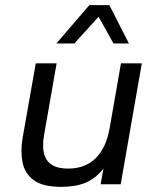

<svg xmlns="http://www.w3.org/2000/svg" viewBox="-20 -716 610 746"><path d="M218 10Q146 10 111 -16Q76 -42 67.5 -85.5Q59 -129 68 -181L119 -470H200L151 -190Q147 -168 147.5 -145.5Q148 -123 156.5 -104Q165 -85 186 -73Q207 -61 245 -61Q310 -61 351 -100.5Q392 -140 406 -218L450 -470H531L449 0H371L382 -61Q352 -23 313.5 -6.5Q275 10 218 10ZM199 -547 327 -696H405L481 -547H421L363 -651L269 -547Z"/></svg>

Font: Gantari
Style: Italic
Weight: 400
Italic angle: -10°
Designer: Anugrah Pasau
Foundry: Lafontype
Version: Version 1.000; ttfautohint (v1.8.3)